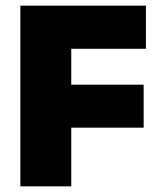

<svg xmlns="http://www.w3.org/2000/svg" viewBox="-20 -659 568 679"><path d="M52 0V-639H232V0ZM156 -207.5V-359.5H488V-207.5ZM104.5 -486.5V-639H496V-486.5Z"/></svg>

Font: Anek Gujarati ExtraBold
Style: Regular
Weight: 800
Version: Version 1.003